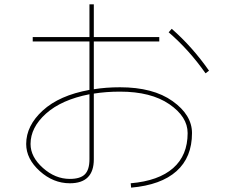

<svg xmlns="http://www.w3.org/2000/svg" viewBox="-20 -820 1040 880"><path d="M753 -672 767 -688Q861 -606 938 -496L922 -484Q847 -591 753 -672ZM390 -388Q262 -363 191 -299.5Q120 -236 120 -160Q120 -101 176.5 -50.5Q233 0 300 0Q348 0 369 -21Q390 -42 390 -90ZM410 -391V-90Q410 20 300 20Q224 20 162 -36Q100 -92 100 -160Q100 -244 176 -313.5Q252 -383 390 -408V-630H130V-650H390V-800H410V-650H710V-630H410V-411Q466 -420 530 -420Q682 -420 771 -356.5Q860 -293 860 -210Q860 -99 789 -35.5Q718 28 581 40L579 20Q707 9 773.5 -49.5Q840 -108 840 -210Q840 -285 756 -342.5Q672 -400 530 -400Q466 -400 410 -391Z"/></svg>

Font: M PLUS 1p Thin
Style: Regular
Weight: 250
Version: Version 1.062